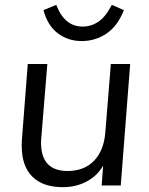

<svg xmlns="http://www.w3.org/2000/svg" viewBox="-20 -768 617 795"><path d="M519 -503 480 0H401L407 -82Q382 -39 338 -16Q294 7 240 7Q158 7 114 -36.5Q70 -80 70 -164Q70 -183 71 -193L95 -503H176L151 -198Q150 -191 150 -177Q150 -60 260 -60Q328 -60 369 -102Q410 -144 416 -219L439 -503ZM160 -726 213 -748Q247 -658 322 -658Q358 -658 388 -678.5Q418 -699 443 -748L493 -726Q467 -660 421 -629Q375 -598 318 -598Q262 -598 219.5 -630Q177 -662 160 -726Z"/></svg>

Font: Muli
Style: Italic
Weight: 400
Italic angle: -4.541°
Designer: Vernon Adams
Foundry: Vernon Adams
Version: Version 2.001